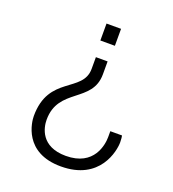

<svg xmlns="http://www.w3.org/2000/svg" viewBox="-129 -623 804 894"><g transform="rotate(20 273.5 -176.0)"><path d="M246 -441H318V-525H246ZM273 173C467 173 495 15 495 -27C495 -44 493 -56 492 -60H434V-31C434 5 419 119 278 119C154 119 137 30 137 -9C137 -168 311 -154 311 -297V-361H253V-303C253 -183 75 -206 75 -5C75 24 89 173 273 173Z"/></g></svg>

Font: Archivo ExtraLight
Style: Regular
Weight: 200
Designer: Hector Gatti
Foundry: Omnibus-Type
Version: Version 2.001